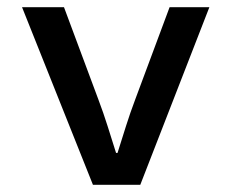

<svg xmlns="http://www.w3.org/2000/svg" viewBox="-20 -511 640 531"><path d="M237 0 41 -491H157L252 -236Q266 -199 277.5 -162.5Q289 -126 301 -88H305Q317 -126 328.5 -162.5Q340 -199 354 -236L449 -491H559L368 0Z"/></svg>

Font: Source Code Pro Semibold
Style: Regular
Weight: 600
Monospace: yes
Designer: Paul D. Hunt, Teo Tuominen
Foundry: Adobe Systems Incorporated
Version: Version 2.030;PS 1.000;hotconv 16.6.51;makeotf.lib2.5.65220